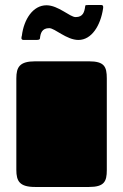

<svg xmlns="http://www.w3.org/2000/svg" viewBox="-20 -744 490 764"><path d="M45 -68C45 -23 58 0 120 0H334C395 0 405 -22 405 -67V-432C405 -479 395 -500 334 -500H120C58 -500 45 -477 45 -432ZM331 -724C320 -724 319 -723 319 -719C316 -697 311 -676 281 -676C258 -676 212 -723 165 -723C111 -723 75 -667 67 -602C66 -598 61 -585 74 -585H123C136 -585 138 -587 139 -591C141 -612 147 -632 176 -632C198 -632 245 -585 292 -585C345 -585 380 -643 390 -709C391 -716 392 -724 383 -724Z"/></svg>

Font: Fascinate
Style: Regular
Weight: 900
Designer: Astigmatic (AOETI)
Foundry: Astigmatic (AOETI)
Version: Version 1.000